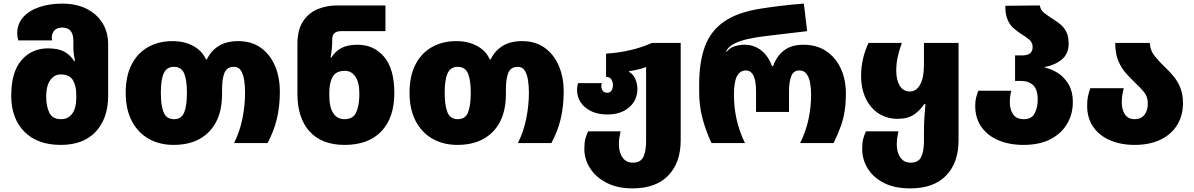

<svg xmlns="http://www.w3.org/2000/svg" viewBox="-20 -790 6593 1060"><path d="M316 10Q186 10 114 -63.5Q42 -137 42 -261Q42 -392 98.5 -457.5Q155 -523 245 -523Q301 -523 334.5 -505Q368 -487 390 -452H394Q390 -473 387.5 -490.5Q385 -508 385 -536V-565Q385 -638 323 -638Q295 -638 280.5 -622Q266 -606 266 -584Q266 -580 266.5 -575.5Q267 -571 268 -567H81Q75 -587 75 -604Q75 -658 108 -695Q141 -732 197.5 -751Q254 -770 323 -770Q401 -770 458 -741.5Q515 -713 546 -662.5Q577 -612 577 -547V-261Q577 -137 509 -63.5Q441 10 316 10ZM317 -132Q357 -132 379 -163Q401 -194 401 -247V-269Q401 -316 382.5 -347.5Q364 -379 314 -379Q280 -379 257.5 -347.5Q235 -316 235 -257Q235 -205 252 -168.5Q269 -132 317 -132Z M939 10Q861 10 801.5 -23.5Q742 -57 708 -121.5Q674 -186 674 -278Q674 -370 706.5 -433.5Q739 -497 797.5 -530Q856 -563 933 -563Q997 -563 1046.5 -536.5Q1096 -510 1117 -462H1122Q1145 -510 1188 -536.5Q1231 -563 1295 -563Q1368 -563 1419 -527Q1470 -491 1497.5 -428Q1525 -365 1525 -284Q1525 -202 1508.5 -133.5Q1492 -65 1457 0H1272Q1304 -63 1318.5 -136Q1333 -209 1333 -279Q1333 -315 1328 -347.5Q1323 -380 1310 -400.5Q1297 -421 1272 -421Q1233 -421 1219.5 -388.5Q1206 -356 1206 -296V-270Q1206 -137 1135 -63.5Q1064 10 939 10ZM941 -132Q982 -132 997 -169.5Q1012 -207 1012 -278Q1012 -349 996.5 -385Q981 -421 940 -421Q900 -421 884 -385Q868 -349 868 -278Q868 -207 883.5 -169.5Q899 -132 941 -132Z M1883 10Q1757 10 1689.5 -64Q1622 -138 1622 -272V-545Q1622 -626 1653.5 -673Q1685 -720 1735 -740Q1785 -760 1840 -760H2108V-618H1863Q1814 -618 1814 -573V-559Q1814 -541 1811.5 -517Q1809 -493 1805 -472H1809Q1831 -507 1865 -525Q1899 -543 1954 -543Q2044 -543 2100.5 -476.5Q2157 -410 2157 -276Q2157 -140 2085.5 -65Q2014 10 1883 10ZM1882 -132Q1930 -132 1947 -170.5Q1964 -209 1964 -272Q1964 -335 1942 -367Q1920 -399 1885 -399Q1835 -399 1816.5 -366Q1798 -333 1798 -279V-262Q1798 -198 1820 -165Q1842 -132 1882 -132Z M2506 10Q2428 10 2368.5 -23.5Q2309 -57 2275 -121.5Q2241 -186 2241 -278Q2241 -370 2273.5 -433.5Q2306 -497 2364.5 -530Q2423 -563 2500 -563Q2564 -563 2613.5 -536.5Q2663 -510 2684 -462H2689Q2712 -510 2755 -536.5Q2798 -563 2862 -563Q2935 -563 2986 -527Q3037 -491 3064.5 -428Q3092 -365 3092 -284Q3092 -202 3075.5 -133.5Q3059 -65 3024 0H2839Q2871 -63 2885.5 -136Q2900 -209 2900 -279Q2900 -315 2895 -347.5Q2890 -380 2877 -400.5Q2864 -421 2839 -421Q2800 -421 2786.5 -388.5Q2773 -356 2773 -296V-270Q2773 -137 2702 -63.5Q2631 10 2506 10ZM2508 -132Q2549 -132 2564 -169.5Q2579 -207 2579 -278Q2579 -349 2563.5 -385Q2548 -421 2507 -421Q2467 -421 2451 -385Q2435 -349 2435 -278Q2435 -207 2450.5 -169.5Q2466 -132 2508 -132Z M3472 250Q3388 250 3328.5 219Q3269 188 3237.5 138.5Q3206 89 3206 33Q3206 -2 3211.5 -23Q3217 -44 3227 -65H3406Q3401 -41 3399 -27Q3397 -13 3397 9Q3397 32 3404.5 55Q3412 78 3429 93Q3446 108 3473 108Q3517 108 3532 76Q3547 44 3547 -12V-420Q3509 -405 3453 -397V-393Q3476 -381 3487.5 -354Q3499 -327 3499 -296Q3499 -259 3479.5 -227.5Q3460 -196 3423 -177Q3386 -158 3334 -158Q3259 -158 3212.5 -196Q3166 -234 3166 -294Q3166 -305 3167.5 -314Q3169 -323 3171 -331H3302Q3301 -327 3300.5 -323Q3300 -319 3300 -315Q3300 -299 3308 -288.5Q3316 -278 3332 -278Q3349 -278 3356.5 -290.5Q3364 -303 3364 -321Q3364 -337 3355.5 -351Q3347 -365 3326 -366V-494Q3395 -498 3461 -513.5Q3527 -529 3579 -553H3738V-16Q3738 108 3669.5 179Q3601 250 3472 250Z M3908 0Q3874 -74 3857 -141.5Q3840 -209 3840 -284V-324Q3840 -447 3871.5 -533Q3903 -619 3978 -671Q4053 -723 4184 -743Q4228 -750 4288.5 -757.5Q4349 -765 4418 -770L4436 -618Q4363 -609 4300 -602Q4237 -595 4192 -589Q4153 -584 4110.5 -575Q4068 -566 4034.5 -549.5Q4001 -533 3988 -505H3992Q4011 -527 4037.5 -535Q4064 -543 4091 -543Q4144 -543 4183.5 -511Q4223 -479 4242 -425H4248Q4268 -481 4309 -512Q4350 -543 4415 -543Q4490 -543 4542.5 -507Q4595 -471 4622.5 -410.5Q4650 -350 4650 -274Q4650 -220 4643 -176Q4636 -132 4621 -90.5Q4606 -49 4582 0H4397Q4429 -63 4443.5 -131Q4458 -199 4458 -269Q4458 -300 4453 -330Q4448 -360 4434 -380.5Q4420 -401 4393 -401Q4361 -401 4348.5 -370Q4336 -339 4336 -286V-172H4154V-286Q4154 -341 4140.5 -371Q4127 -401 4097 -401Q4066 -401 4049 -370Q4032 -339 4032 -266Q4032 -196 4047 -129.5Q4062 -63 4093 0Z M5006 250Q4917 250 4858 219Q4799 188 4769.5 138.5Q4740 89 4740 33Q4740 -2 4745.5 -23Q4751 -44 4761 -65H4940Q4935 -41 4933 -27Q4931 -13 4931 9Q4931 32 4938.5 55Q4946 78 4963 93Q4980 108 5007 108Q5051 108 5066 76Q5081 44 5081 -12V-58Q5081 -97 5083 -134.5Q5085 -172 5089 -215H5082Q5062 -183 5027.5 -158.5Q4993 -134 4935 -134Q4878 -134 4832.5 -162.5Q4787 -191 4760.5 -245Q4734 -299 4734 -373Q4734 -420 4745 -467Q4756 -514 4775 -553H4959Q4944 -512 4936 -475Q4928 -438 4928 -400Q4928 -348 4947.5 -316.5Q4967 -285 5003 -285Q5039 -285 5060 -323Q5081 -361 5081 -432V-553H5272V-16Q5272 108 5203.5 179Q5135 250 5006 250Z M5631 10Q5552 10 5492 -15.5Q5432 -41 5398 -89.5Q5364 -138 5364 -206Q5364 -233 5369 -251.5Q5374 -270 5381 -289H5563Q5559 -273 5557 -257Q5555 -241 5555 -226Q5555 -185 5573.5 -158.5Q5592 -132 5632 -132Q5676 -132 5692.5 -164.5Q5709 -197 5709 -240Q5709 -296 5684 -319.5Q5659 -343 5621 -343H5584V-484H5621Q5655 -484 5668 -496.5Q5681 -509 5681 -530Q5681 -556 5661.5 -572Q5642 -588 5617 -603Q5597 -616 5576.5 -633.5Q5556 -651 5543 -680.5Q5530 -710 5530 -758L5721 -760Q5724 -735 5743.5 -719.5Q5763 -704 5790 -687Q5811 -674 5832 -657.5Q5853 -641 5866.5 -615Q5880 -589 5880 -549Q5880 -494 5843 -462.5Q5806 -431 5748 -420V-417Q5787 -409 5822.5 -385.5Q5858 -362 5880.5 -322.5Q5903 -283 5903 -227Q5903 -159 5870.5 -105Q5838 -51 5777.5 -20.5Q5717 10 5631 10Z M6244 10Q6168 10 6108.5 -15.5Q6049 -41 6015.5 -89.5Q5982 -138 5982 -206Q5982 -238 5986.5 -258.5Q5991 -279 6000 -303H6184Q6173 -261 6173 -226Q6173 -185 6190.5 -158.5Q6208 -132 6244 -132Q6280 -132 6298.5 -156.5Q6317 -181 6317 -218Q6317 -256 6296.5 -281Q6276 -306 6249 -331Q6224 -355 6198 -383.5Q6172 -412 6154.5 -452.5Q6137 -493 6137 -553H6328Q6329 -513 6355 -480.5Q6381 -448 6415 -416Q6439 -394 6461 -366.5Q6483 -339 6497 -304Q6511 -269 6511 -221Q6511 -152 6479 -100Q6447 -48 6387 -19Q6327 10 6244 10Z"/></svg>

Font: Noto Sans Georgian Black
Style: Regular
Weight: 900
Designer: Monotype Design Team, Akaki Razmadze
Foundry: Google LLC
Version: Version 2.005; ttfautohint (v1.8.4.7-5d5b)